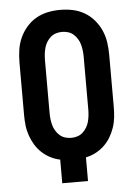

<svg xmlns="http://www.w3.org/2000/svg" viewBox="-53 -784 581 825"><g transform="rotate(-5 237.5 -371.5)"><path d="M182 0V-102Q161 -106 140.5 -116.5Q120 -127 103.5 -142.5Q87 -158 75.5 -177Q64 -196 56.5 -217.5Q49 -239 46.5 -261.5Q44 -284 44 -306V-533Q44 -560 48 -587Q52 -614 63 -638.5Q74 -663 92 -684Q110 -705 133.5 -718.5Q157 -732 183.5 -737.5Q210 -743 238 -743Q265 -743 291.5 -737.5Q318 -732 341.5 -718.5Q365 -705 383 -684Q401 -663 412 -638.5Q423 -614 427 -587Q431 -560 431 -533V-306Q431 -284 428.5 -261.5Q426 -239 418.5 -217.5Q411 -196 399.5 -177Q388 -158 371.5 -142.5Q355 -127 334.5 -116.5Q314 -106 293 -102V0ZM238 -191Q251 -191 264 -195Q277 -199 287 -208Q297 -217 304 -228.5Q311 -240 314.5 -253Q318 -266 319.5 -279.5Q321 -293 321 -306V-533Q321 -546 319.5 -559.5Q318 -573 314.5 -586Q311 -599 304 -610.5Q297 -622 287 -631Q277 -640 264 -644Q251 -648 238 -648Q224 -648 211 -644Q198 -640 188 -631Q178 -622 171 -610.5Q164 -599 160.5 -586Q157 -573 155.5 -559.5Q154 -546 154 -533V-306Q154 -293 155.5 -279.5Q157 -266 160.5 -253Q164 -240 171 -228.5Q178 -217 188 -208Q198 -199 211 -195Q224 -191 238 -191Z"/></g></svg>

Font: Iosevka QP
Style: Bold
Weight: 700
Designer: Belleve Invis
Foundry: Belleve Invis
Version: Version 20.0.0; ttfautohint (v1.8.4)